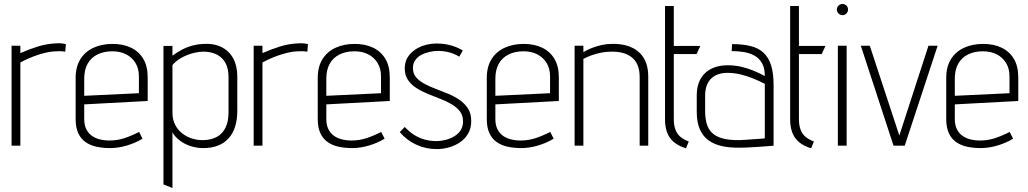

<svg xmlns="http://www.w3.org/2000/svg" viewBox="-20 -730 5151 962"><path d="M307 -471 310 -509Q307 -510 294 -512Q281 -514 265 -513Q215 -511 171.5 -497.5Q128 -484 82 -464V-501H38V0H82V-417Q104 -429 127.5 -439Q151 -449 174.5 -456.5Q198 -464 220.5 -468.5Q243 -473 264 -473Q279 -474 291.5 -473Q304 -472 307 -471Z M402 -134V-207L720 -224V-342Q720 -398 698 -435Q676 -472 636.5 -491Q597 -510 544 -510Q491 -510 449 -491Q407 -472 383 -434Q359 -396 359 -339V-134Q359 -92 371.5 -64Q384 -36 407.5 -19Q431 -2 463 5Q495 12 532 12Q572 12 614.5 -0.5Q657 -13 694 -35L677 -69Q638 -49 602.5 -37.5Q567 -26 528 -26Q502 -26 479 -32Q456 -38 439 -50.5Q422 -63 412 -83.5Q402 -104 402 -134ZM676 -347V-263L402 -250V-336Q402 -380 419 -410.5Q436 -441 468 -457Q500 -473 543 -473Q582 -473 611.5 -458Q641 -443 658.5 -415Q676 -387 676 -347Z M1169 -176V-346Q1169 -399 1149 -436.5Q1129 -474 1091 -493.5Q1053 -513 998 -510Q972 -509 945.5 -502Q919 -495 893.5 -482Q868 -469 844 -451V-500H799V194L844 212V-67Q856 -45 880 -26.5Q904 -8 935 2Q966 12 998 12Q1081 12 1125 -36.5Q1169 -85 1169 -176ZM1125 -344V-168Q1125 -122 1110.5 -91.5Q1096 -61 1068 -45Q1040 -29 1000 -28Q970 -27 942 -36Q914 -45 892 -62.5Q870 -80 857 -106Q844 -132 844 -165V-404Q862 -425 887.5 -439.5Q913 -454 941 -462Q969 -470 994 -471Q1019 -472 1043 -465.5Q1067 -459 1085.5 -444Q1104 -429 1114.5 -404Q1125 -379 1125 -344Z M1520 -471 1523 -509Q1520 -510 1507 -512Q1494 -514 1478 -513Q1428 -511 1384.5 -497.5Q1341 -484 1295 -464V-501H1251V0H1295V-417Q1317 -429 1340.5 -439Q1364 -449 1387.5 -456.5Q1411 -464 1433.5 -468.5Q1456 -473 1477 -473Q1492 -474 1504.5 -473Q1517 -472 1520 -471Z M1615 -134V-207L1933 -224V-342Q1933 -398 1911 -435Q1889 -472 1849.5 -491Q1810 -510 1757 -510Q1704 -510 1662 -491Q1620 -472 1596 -434Q1572 -396 1572 -339V-134Q1572 -92 1584.5 -64Q1597 -36 1620.5 -19Q1644 -2 1676 5Q1708 12 1745 12Q1785 12 1827.5 -0.5Q1870 -13 1907 -35L1890 -69Q1851 -49 1815.5 -37.5Q1780 -26 1741 -26Q1715 -26 1692 -32Q1669 -38 1652 -50.5Q1635 -63 1625 -83.5Q1615 -104 1615 -134ZM1889 -347V-263L1615 -250V-336Q1615 -380 1632 -410.5Q1649 -441 1681 -457Q1713 -473 1756 -473Q1795 -473 1824.5 -458Q1854 -443 1871.5 -415Q1889 -387 1889 -347Z M2281 -446 2299 -477Q2283 -487 2262.5 -495Q2242 -503 2218.5 -507.5Q2195 -512 2169 -512Q2140 -512 2111.5 -504.5Q2083 -497 2059.5 -481Q2036 -465 2022 -442Q2008 -419 2008 -387Q2008 -353 2024 -329.5Q2040 -306 2065.5 -289.5Q2091 -273 2122.5 -260Q2154 -247 2185.5 -235Q2217 -223 2242.5 -208Q2268 -193 2284 -172.5Q2300 -152 2300 -122Q2300 -96 2288 -77.5Q2276 -59 2256 -47Q2236 -35 2212.5 -29Q2189 -23 2167 -23Q2135 -23 2107 -31Q2079 -39 2054.5 -54.5Q2030 -70 2008 -94L1983 -68Q2018 -27 2066 -5Q2114 17 2167 17Q2199 17 2229.5 8.5Q2260 0 2285.5 -17.5Q2311 -35 2326 -61.5Q2341 -88 2341 -124Q2341 -161 2325 -186Q2309 -211 2283 -229Q2257 -247 2226 -260Q2195 -273 2164 -284.5Q2133 -296 2107 -310Q2081 -324 2065 -342.5Q2049 -361 2049 -389Q2049 -412 2060.5 -428.5Q2072 -445 2091 -455Q2110 -465 2132.5 -470Q2155 -475 2176 -475Q2195 -475 2214 -471.5Q2233 -468 2250 -461.5Q2267 -455 2281 -446Z M2462 -134V-207L2780 -224V-342Q2780 -398 2758 -435Q2736 -472 2696.5 -491Q2657 -510 2604 -510Q2551 -510 2509 -491Q2467 -472 2443 -434Q2419 -396 2419 -339V-134Q2419 -92 2431.5 -64Q2444 -36 2467.5 -19Q2491 -2 2523 5Q2555 12 2592 12Q2632 12 2674.5 -0.5Q2717 -13 2754 -35L2737 -69Q2698 -49 2662.5 -37.5Q2627 -26 2588 -26Q2562 -26 2539 -32Q2516 -38 2499 -50.5Q2482 -63 2472 -83.5Q2462 -104 2462 -134ZM2736 -347V-263L2462 -250V-336Q2462 -380 2479 -410.5Q2496 -441 2528 -457Q2560 -473 2603 -473Q2642 -473 2671.5 -458Q2701 -443 2718.5 -415Q2736 -387 2736 -347Z M3185 -343V0H3228V-345Q3228 -382 3219 -409.5Q3210 -437 3193 -456.5Q3176 -476 3153.5 -488Q3131 -500 3103 -505.5Q3075 -511 3044 -510Q3020 -510 2995 -504.5Q2970 -499 2946.5 -490Q2923 -481 2903 -469V-501H2859V0H2903V-435Q2924 -446 2945.5 -453.5Q2967 -461 2991 -466Q3015 -471 3040 -471Q3070 -472 3096 -466Q3122 -460 3142.5 -445Q3163 -430 3174 -405Q3185 -380 3185 -343Z M3356 -132V-459H3470L3489 -500H3356V-700H3312V-132Q3312 -74 3337 -39Q3362 -4 3417 13L3431 -21Q3405 -31 3388.5 -45Q3372 -59 3364 -81Q3356 -103 3356 -132Z M3812 -349Q3787 -363 3756.5 -375.5Q3726 -388 3694 -395.5Q3662 -403 3627 -403Q3590 -403 3561.5 -393Q3533 -383 3512.5 -363.5Q3492 -344 3481.5 -316Q3471 -288 3471 -252V-169Q3471 -117 3486.5 -82Q3502 -47 3530.5 -26.5Q3559 -6 3599.5 2.5Q3640 11 3690 10Q3704 10 3725 9Q3746 8 3769 6.5Q3792 5 3812 3.5Q3832 2 3844.5 1Q3857 0 3856 0V-304Q3856 -363 3843.5 -402.5Q3831 -442 3806 -465.5Q3781 -489 3741.5 -499Q3702 -509 3648 -509L3646 -474Q3678 -474 3708 -469Q3738 -464 3761.5 -450.5Q3785 -437 3798.5 -412.5Q3812 -388 3812 -349ZM3812 -310V-37Q3812 -37 3805 -36Q3798 -35 3785.5 -34.5Q3773 -34 3757 -32.5Q3741 -31 3723 -30Q3705 -29 3688 -28Q3635 -27 3600.5 -36.5Q3566 -46 3547 -65Q3528 -84 3520.5 -111.5Q3513 -139 3513 -172V-250Q3513 -282 3522 -304Q3531 -326 3546.5 -339.5Q3562 -353 3582 -359Q3602 -365 3624 -365Q3657 -365 3689 -357.5Q3721 -350 3752 -337.5Q3783 -325 3812 -310Z M3983 -132V-459H4097L4116 -500H3983V-700H3939V-132Q3939 -74 3964 -39Q3989 -4 4044 13L4058 -21Q4032 -31 4015.5 -45Q3999 -59 3991 -81Q3983 -103 3983 -132Z M4178 0H4222V-501H4178ZM4201 -710Q4190 -710 4181.5 -702Q4173 -694 4173 -682Q4173 -671 4181.5 -662.5Q4190 -654 4201 -654Q4213 -654 4221 -662.5Q4229 -671 4229 -682Q4229 -694 4221 -702Q4213 -710 4201 -710Z M4293 -501 4457 0H4513L4678 -501H4632L4486 -51L4338 -501Z M4764 -134V-207L5082 -224V-342Q5082 -398 5060 -435Q5038 -472 4998.5 -491Q4959 -510 4906 -510Q4853 -510 4811 -491Q4769 -472 4745 -434Q4721 -396 4721 -339V-134Q4721 -92 4733.5 -64Q4746 -36 4769.5 -19Q4793 -2 4825 5Q4857 12 4894 12Q4934 12 4976.5 -0.5Q5019 -13 5056 -35L5039 -69Q5000 -49 4964.5 -37.5Q4929 -26 4890 -26Q4864 -26 4841 -32Q4818 -38 4801 -50.5Q4784 -63 4774 -83.5Q4764 -104 4764 -134ZM5038 -347V-263L4764 -250V-336Q4764 -380 4781 -410.5Q4798 -441 4830 -457Q4862 -473 4905 -473Q4944 -473 4973.5 -458Q5003 -443 5020.5 -415Q5038 -387 5038 -347Z"/></svg>

Font: Advent Pro Light
Style: Regular
Weight: 300
Version: Version 3.000